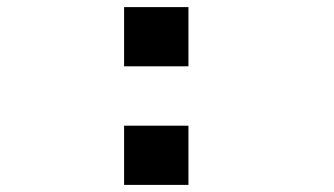

<svg xmlns="http://www.w3.org/2000/svg" viewBox="-20 -520 940 540"><path d="M329 -500H510V-333.5H329ZM329 -166.5H510V0H329Z"/></svg>

Font: Trispace Expanded
Style: Bold
Weight: 700
Width: 7
Designer: Tyler Finck
Foundry: Etcetera Type Company
Version: Version 1.210; ttfautohint (v1.8.3)